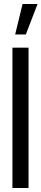

<svg xmlns="http://www.w3.org/2000/svg" viewBox="-20 -938 207 958"><path d="M55.6 -766 92.6 -918H167.4L108.8 -766ZM42 0V-700H122.4V0Z"/></svg>

Font: Stick No Bills ExtraLight
Style: Regular
Weight: 200
Designer: Kosala Senevirathne, Siva Puranthara, Lasantha Premarathna, Tharique Azeez
Foundry: mooniak
Version: Version 2.000